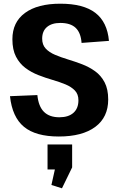

<svg xmlns="http://www.w3.org/2000/svg" viewBox="-20 -730 644 1038"><path d="M298 8Q173 8 109.5 -44.5Q46 -97 34 -210L182 -216Q188 -155 217.5 -125.5Q247 -96 301 -96Q350 -96 377 -120Q404 -144 404 -188Q404 -221 384.5 -241Q365 -261 333.5 -274Q302 -287 264 -298Q226 -309 187.5 -324Q149 -339 117.5 -362.5Q86 -386 66.5 -423.5Q47 -461 47 -518Q47 -610 115 -660Q183 -710 306 -710Q431 -710 495.5 -660.5Q560 -611 569 -509L421 -498Q417 -553 389 -579.5Q361 -606 306 -606Q260 -606 234 -584Q208 -562 208 -521Q208 -488 227 -467.5Q246 -447 278 -433.5Q310 -420 348 -408.5Q386 -397 424 -382.5Q462 -368 494 -345Q526 -322 545.5 -285Q565 -248 565 -192Q565 -96 495 -44Q425 8 298 8ZM370 51V175L315 288L258 270L295 104L357 186H237V51Z"/></svg>

Font: Pathway Extreme SemiCondensed
Style: Bold
Weight: 700
Width: 4
Version: Version 1.001;gftools[0.9.26]